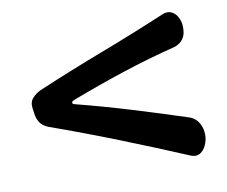

<svg xmlns="http://www.w3.org/2000/svg" viewBox="-59 -553 717 606"><g transform="rotate(-10 300.0 -250.0)"><path d="M526 -141Q544 -134 553.5 -117Q563 -100 563 -80V-79Q563 -63 556 -47Q549 -31 536.5 -23.5Q524 -16 508 -22Q404 -66 294 -109.5Q184 -153 80 -190Q62 -197 53.5 -210Q45 -223 43 -242L41 -256Q38 -276 49.5 -289Q61 -302 80 -310Q184 -354 289 -394Q394 -434 498 -478Q514 -484 526.5 -477.5Q539 -471 546 -457Q553 -443 553 -428V-421Q553 -402 543.5 -388.5Q534 -375 515 -369Q431 -348 345.5 -320Q260 -292 174 -259Q167 -256 167 -252Q167 -248 174 -246Q260 -224 350.5 -196.5Q441 -169 526 -141Z"/></g></svg>

Font: Winky Sans Medium
Style: Regular
Weight: 500
Designer: Simon Atzbach
Foundry: typofactur
Version: Version 1.205